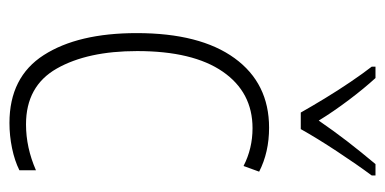

<svg xmlns="http://www.w3.org/2000/svg" viewBox="-224 -580 814 406"><g transform="rotate(90 183.0 -377.0)"><path d="M240 10Q143 10 96.5 -62.5Q50 -135 50 -259Q50 -393 103 -466Q156 -539 250 -539Q302 -539 343 -518L331 -485Q294 -504 251 -504Q175 -504 131.5 -441Q88 -378 88 -260Q88 -155 125 -90Q162 -25 243 -25Q292 -25 340 -46V-11Q320 -1 293.5 4.5Q267 10 240 10ZM218 -606Q205 -629 188 -657Q171 -685 153 -711.5Q135 -738 121 -756V-764H145Q167 -740 191.5 -707.5Q216 -675 235 -644Q257 -676 279 -704.5Q301 -733 327 -764H351V-756Q328 -725 300 -682.5Q272 -640 253 -606Z"/></g></svg>

Font: Noto Sans Arabic Cond ExtLt
Style: Regular
Weight: 200
Width: 3
Designer: Monotype Design Team, Nadine Chahine, Nizar Qandah and Khaled Hosny
Foundry: Monotype Imaging Inc.
Version: Version 2.012; ttfautohint (v1.8.4.7-5d5b)